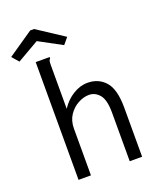

<svg xmlns="http://www.w3.org/2000/svg" viewBox="-192 -926 844 1019"><g transform="rotate(-20 230.0 -416.5)"><path d="M73 -665H152V-658Q146 -652 144.5 -645Q143 -638 143 -621V-376Q170 -418 210.5 -443Q251 -468 293 -468Q355 -468 393.5 -424.5Q432 -381 432 -277V0H362V-275Q362 -347 337.5 -376Q313 -405 278 -405Q248 -405 216.5 -388Q185 -371 164 -339.5Q143 -308 143 -263V0H73ZM-7 -697 -40 -735 103 -833H125L276 -734L246 -698L116 -768Z"/></g></svg>

Font: Ligconsolata
Style: Regular
Weight: 400
Monospace: yes
Designer: Raph Levien, Cyreal, Brenton Simpson
Foundry: Raph Levien, Cyreal, Google
Version: Version 3.001; ttfautohint (v1.8.2.53-6de2)